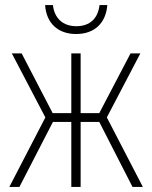

<svg xmlns="http://www.w3.org/2000/svg" viewBox="-20 -742 603 762"><path d="M282 -607C354 -607 400 -649 406 -722H375C369 -669 337 -638 283 -638C230 -638 196 -669 190 -722H159C164 -648 212 -607 282 -607ZM17 0H57L190 -258H263V0H300V-258H374L506 0H547L404 -276L537 -530H498L374 -293H300V-530H263V-293H189L66 -530H27L160 -276Z"/></svg>

Font: Noto Sans Mono SemiCondensed ExtraLight
Style: Regular
Weight: 200
Width: 4
Designer: Monotype Design Team
Foundry: Monotype Imaging Inc.
Version: Version 2.014